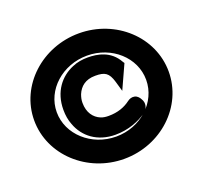

<svg xmlns="http://www.w3.org/2000/svg" viewBox="-90 -566 720 680"><g transform="rotate(-20 269.5 -225.5)"><path d="M270 11C409 11 523 -95 523 -226C523 -357 409 -462 270 -462C131 -462 16 -357 16 -226C16 -95 131 11 270 11ZM270 -378C363 -378 438 -310 438 -226C438 -142 363 -73 270 -73C177 -73 101 -142 101 -226C101 -310 177 -378 270 -378ZM136 -169C155 -117 202 -80 270 -80C319 -80 361 -97 390 -118C404 -129 411 -149 399 -167C396 -173 389 -182 379 -184C369 -186 360 -183 352 -177C331 -161 304 -151 270 -151C259 -151 250 -152 240 -156C216 -166 198 -189 198 -226C198 -237 200 -246 204 -257C215 -283 236 -301 273 -301C309 -301 323 -293 334 -256L345 -218L386 -308L382 -314C355 -363 306 -371 270 -371C250 -371 230 -368 212 -360C163 -340 126 -294 126 -226C126 -205 129 -187 136 -169Z"/></g></svg>

Font: Charger Pro
Style: Blk
Weight: 900
Designer: Jasper
Foundry: Cannot Into Space Fonts
Version: Version 1.09